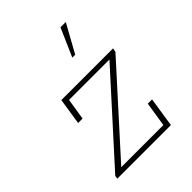

<svg xmlns="http://www.w3.org/2000/svg" viewBox="-180 -700 793 793"><g transform="rotate(-45 216.5 -304.0)"><path d="M37 0 39 -14 362 -371H126L111 -277H85L103 -393H405L402 -376L82 -22H328L345 -130H370L350 0ZM259 -485 313 -608H344L276 -485Z"/></g></svg>

Font: Rokkitt SemiBold Thin
Style: Italic
Weight: 250
Italic angle: -9°
Version: Version 3.103